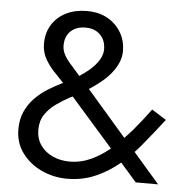

<svg xmlns="http://www.w3.org/2000/svg" viewBox="-52 -761 779 820"><g transform="rotate(5 337.5 -350.5)"><path d="M490 -79Q443 -39 388 -15Q332 10 265 10Q208 10 156.5 -13.5Q105 -37 72.5 -80.5Q40 -124 40 -183Q40 -227 55.5 -260Q71 -293 95.5 -318Q120 -343 149 -361Q178 -379 206 -393Q209 -394 213 -396Q199 -411 182 -429Q156 -454 136.5 -486Q117 -518 117 -556Q117 -603 139 -638Q161 -673 199.5 -692Q238 -711 288 -711Q341 -711 378.5 -689Q416 -667 436 -631.5Q456 -596 456 -554Q456 -529 446 -505Q436 -481 417 -457.5Q398 -434 371 -413Q350 -396 325 -380L494 -185Q511 -203 528 -222Q566 -267 602 -316L664 -277Q624 -225 582 -174Q563 -150 543 -129L655 0H559ZM279 -432Q301 -446 319 -461Q346 -484 360.5 -507.5Q375 -531 375 -554Q375 -580 364.5 -599Q354 -618 335 -629Q316 -640 288 -640Q261 -640 241.5 -629.5Q222 -619 211.5 -600.5Q201 -582 201 -556Q201 -533 213.5 -512Q226 -491 246 -470Q262 -451 279 -432ZM259 -342Q255 -340 250 -338Q218 -321 189.5 -300.5Q161 -280 143 -253Q125 -226 125 -188Q125 -150 144.5 -122Q164 -94 197 -79Q230 -64 270 -64Q318 -64 363 -85Q403 -104 441 -135Z"/></g></svg>

Font: Venryn Sans
Style: Regular
Weight: 400
Designer: Owen Earl, indestructible type* (font) & Cristiano Sobral (main changes)
Version: Version 3.600; ttfautohint (v1.8.3)